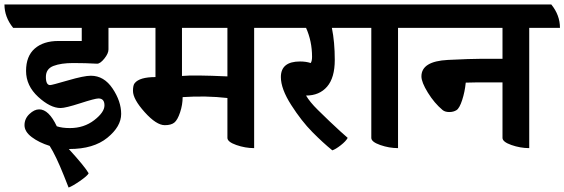

<svg xmlns="http://www.w3.org/2000/svg" viewBox="-69 -645 2534 862"><path d="M418 -520V-423Q418 -405 399.5 -382Q381 -359 367 -359Q315 -362 260 -362Q205 -362 171 -349Q137 -336 137 -299.5Q137 -263 156 -263Q164 -263 236 -284Q308 -305 339 -305Q398 -305 436.5 -247.5Q475 -190 475 -133.5Q475 -77 413 -26.5Q351 24 242 24H240Q312 103 329 133Q324 144 290 167.5Q256 191 239 197Q236 190 218 144Q182 54 154 10Q106 -5 73.5 -29.5Q41 -54 41 -83Q41 -112 63 -133Q85 -154 107 -154Q150 -154 186 -78Q210 -70 245 -70Q308 -70 354 -105.5Q400 -141 400 -172Q400 -203 373 -203Q358 -203 291.5 -181.5Q225 -160 203 -160Q157 -160 102.5 -210Q48 -260 48 -326.5Q48 -393 87 -427Q126 -461 193 -461H298V-520H-10Q-49 -568 -49 -625H517Q556 -577 556 -520Z M1209 -520H1072V20Q1032 20 992 6Q952 -8 952 -26V-205Q855 -216 751 -209Q751 -175 739.5 -140.5Q728 -106 713.5 -94.5Q699 -83 671 -83Q633 -83 580.5 -141.5Q528 -200 528 -237Q528 -263 536 -272Q558 -299 629 -299V-520H496Q457 -568 457 -625H1170Q1209 -577 1209 -520ZM748 -304Q800 -309 952 -302V-520H748Z M1560 -520H1421Q1434 -456 1434 -376Q1434 -296 1399.5 -256Q1365 -216 1305 -216Q1322 -187 1357.5 -152Q1393 -117 1410 -101Q1466 -48 1492 -26Q1484 -11 1461 7Q1438 25 1423 30Q1381 -4 1333 -52.5Q1285 -101 1238.5 -173.5Q1192 -246 1192 -299Q1192 -369 1278 -369Q1305 -369 1326 -362Q1332 -371 1332 -390Q1332 -460 1305 -520H1150Q1111 -568 1111 -625H1521Q1560 -577 1560 -520Z M1855 -520H1718V20Q1678 20 1638 6Q1598 -8 1598 -26V-520H1500Q1461 -568 1461 -625H1816Q1855 -577 1855 -520Z M2068 -275 2022 -274Q2018 -233 2006 -196Q1994 -159 1980.5 -150.5Q1967 -142 1948 -142Q1929 -142 1918 -151Q1881 -182 1852 -229Q1823 -276 1823 -302Q1823 -370 1942 -376Q2045 -381 2089 -381H2187V-520H1796Q1757 -568 1757 -625H2406Q2445 -577 2445 -520H2307V20Q2267 20 2227 6Q2187 -8 2187 -26V-275Z"/></svg>

Font: Karma
Style: Bold
Weight: 700
Designer: Joana Correia
Foundry: Indian Type Foundry
Version: Version 1.202;PS 1.0;hotconv 1.0.78;makeotf.lib2.5.61930; tt